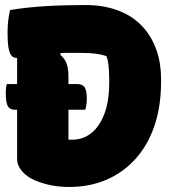

<svg xmlns="http://www.w3.org/2000/svg" viewBox="-20 -733 690 763"><path d="M7 -399H285Q308 -399 316.5 -386Q325 -373 325 -340Q325 -330 323.5 -319Q322 -308 319 -297H37Q20 -297 11.5 -310.5Q3 -324 3 -364Q3 -376 4 -384Q5 -392 7 -399ZM620 -407Q620 -310 593.5 -232.5Q567 -155 518 -101Q469 -47 402.5 -18.5Q336 10 255 10Q235 10 214.5 8Q194 6 174.5 1.5Q155 -3 137.5 -9Q120 -15 105 -23Q90 -31 79 -41Q63 -56 55.5 -70.5Q48 -85 48 -101Q48 -160 48 -218.5Q48 -277 48 -335Q48 -393 48 -450.5Q48 -508 48 -565H240L219 -516Q239 -499 245.5 -478Q252 -457 252 -428Q252 -397 252 -366Q252 -335 252 -303Q252 -271 252 -240Q252 -209 252 -178Q255 -178 258 -178Q261 -178 264 -178Q267 -178 269 -178Q309 -178 341.5 -203Q374 -228 394 -278.5Q414 -329 414 -406V-416Q414 -437 413 -453Q412 -469 410 -483.5Q408 -498 403 -510Q388 -515 371 -518Q354 -521 333.5 -522Q313 -523 287 -523Q238 -524 198 -521Q158 -518 127 -514Q96 -510 75.5 -506.5Q55 -503 45 -503Q32 -503 24.5 -513.5Q17 -524 13.5 -545.5Q10 -567 10 -601Q10 -632 13 -654Q16 -676 20 -693Q49 -698 84.5 -702Q120 -706 160 -708.5Q200 -711 240.5 -712Q281 -713 320 -713Q388 -713 443.5 -693.5Q499 -674 538 -636Q577 -598 598.5 -543Q620 -488 620 -418Z"/></svg>

Font: Recursive Casual Black
Style: Regular
Weight: 900
Version: Version 1.047